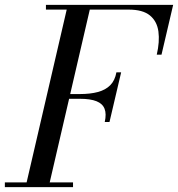

<svg xmlns="http://www.w3.org/2000/svg" viewBox="-65 -770 732 790"><path d="M40 0 214 -750H309L135 0ZM-45 0V-19.5H235.5V0ZM366 -268Q373.5 -301.5 365.2 -322.5Q357 -343.5 332 -353.5Q307 -363.5 263.5 -363.5H209V-383H263.5Q306.5 -383 338 -391.5Q369.5 -400 388.8 -419.5Q408 -439 414 -472.5H433.5L385.5 -268ZM580 -545Q592.5 -598.5 586.8 -640.5Q581 -682.5 551.8 -706.5Q522.5 -730.5 464 -730.5H124V-750H647.5L599.5 -545Z"/></svg>

Font: Bodoni Moda SC
Style: Italic
Weight: 400
Italic angle: -13°
Designer: Owen Earl
Foundry: indestructible type
Version: Version 2.005